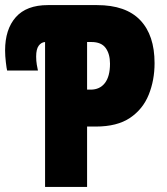

<svg xmlns="http://www.w3.org/2000/svg" viewBox="-37 -734 657 754"><path d="M140 -569Q125 -568 115 -554.5Q105 -541 105 -512Q105 -495 107.5 -480Q110 -465 112 -457H-9Q-11 -464 -14 -489.5Q-17 -515 -17 -536Q-17 -619 25 -666.5Q67 -714 151 -714H344Q457 -714 513.5 -655Q570 -596 570 -486Q570 -419 547 -362Q524 -305 473.5 -271Q423 -237 339 -237H305V0H140ZM319 -382Q355 -382 375 -408Q395 -434 395 -484Q395 -522 378 -545.5Q361 -569 322 -569H305V-382Z"/></svg>

Font: Noto Sans Mono Black
Style: Regular
Weight: 900
Designer: Monotype Design Team
Foundry: Monotype Imaging Inc.
Version: Version 2.014